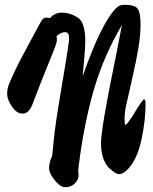

<svg xmlns="http://www.w3.org/2000/svg" viewBox="-20 -738 641 806"><path d="M308 -22 310 -4Q310 17 293.5 32.5Q277 48 255 48Q233 48 209.5 18.5Q186 -11 186 -32Q186 -57 199 -83Q200 -90 206 -153Q212 -216 237.5 -365.5Q263 -515 270 -569V-579Q270 -603 252.5 -603Q235 -603 217 -585Q219 -581 219 -569Q219 -557 192 -492.5Q165 -428 115 -297Q100 -261 75 -261Q50 -261 30 -291Q10 -321 10 -342.5Q10 -364 17 -383Q42 -443 74 -502.5Q106 -562 124.5 -597Q143 -632 152.5 -648Q162 -664 172 -664Q182 -664 190 -662Q209 -685 241 -685Q273 -685 305.5 -665Q338 -645 338 -565Q338 -537 333 -484.5Q328 -432 327 -418Q408 -649 471 -707Q482 -718 502 -718Q547 -718 558.5 -700.5Q570 -683 570 -636.5Q570 -590 561 -536Q552 -482 533 -399.5Q514 -317 508.5 -290.5Q503 -264 503 -239Q503 -214 506 -214Q514 -214 546.5 -267.5Q579 -321 585 -321Q591 -321 591 -302Q591 -235 575.5 -160Q560 -85 531.5 -46Q503 -7 480 -7Q470 -7 455 -18.5Q440 -30 437 -33Q404 -69 404 -138Q404 -199 466 -500Q485 -596 492 -633Q417 -507 375.5 -366.5Q334 -226 311 -47Z"/></svg>

Font: Devonshire
Style: Regular
Weight: 400
Designer: Astigmatic (AOETI)
Foundry: Astigmatic (AOETI)
Version: Version 1.001